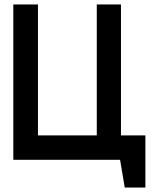

<svg xmlns="http://www.w3.org/2000/svg" viewBox="-20 -720 698 865"><path d="M525 -110V-700H416V-110H151V-700H40V0H521L542 125H635V-110Z"/></svg>

Font: Advent Pro Expanded
Style: Bold
Weight: 700
Width: 7
Designer: VivaRado, Andreas Kalpakidis
Foundry: VivaRado, Andreas Kalpakidis
Version: Version 3.000